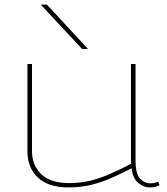

<svg xmlns="http://www.w3.org/2000/svg" viewBox="-20 -810 730 840"><path d="M280 10Q192 10 146 -33Q100 -76 100 -149V-530H120V-149Q120 -87 160.5 -48Q201 -9 282 -9Q333 -9 377 -20Q421 -31 463.5 -50Q506 -69 553 -93V-530H573V-108Q573 -50 592.5 -29Q612 -8 639 -8Q656 -8 672 -15L678 1Q655 10 635 10Q609 10 585 -9.5Q561 -29 556 -74Q508 -49 465.5 -30.5Q423 -12 378 -1Q333 10 280 10ZM339 -596 158 -790H185L365 -596Z"/></svg>

Font: Georama Extended Thin
Style: Regular
Weight: 100
Width: 7
Designer: Jean-Baptiste Levee
Foundry: Production Type
Version: Version 1.000